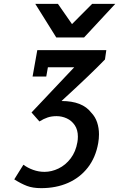

<svg xmlns="http://www.w3.org/2000/svg" viewBox="-20 -810 640 996"><path d="M54 120.5Q60 110 76 85Q95 56 101.5 44.5Q123.5 61 152 71.2Q180.5 81.5 210.5 81.5Q247.5 81.5 283.8 64Q320 46.5 346.5 11.8Q373 -23 381.5 -72.5Q384 -85.5 384 -101.5Q384 -136.5 367.8 -160.5Q351.5 -184.5 326.2 -196Q301 -207.5 273.5 -207.5Q248 -207.5 227.5 -200.8Q207 -194 184.5 -180L143.5 -226.5L365 -461H228.5L220 -413H149L173.5 -550H531.5L524.5 -501.5Q452.5 -426.5 299 -286Q407.5 -286 453.5 -225.5Q474 -204.5 483.8 -175.2Q493.5 -146 493.5 -113Q493.5 -91 489.5 -68Q476.5 6.5 435.8 59Q395 111.5 333 138.8Q271 166 193.5 166Q150 166 119.8 154.5Q89.5 143 54 120.5ZM163 -790H280.5L353.5 -685L458 -790H578L416 -615.5H272Z"/></svg>

Font: JuliaMono MediumItalic
Style: Regular
Weight: 500
Italic angle: -9°
Monospace: yes
Designer: cormullion
Foundry: corm
Version: Version 0.049; ttfautohint (v1.8.4)